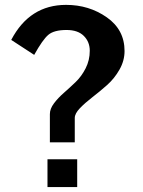

<svg xmlns="http://www.w3.org/2000/svg" viewBox="-20 -756 579 776"><path d="M483.4 -549.8Q483.4 -510.7 462.9 -474.6Q442.4 -438.5 412.6 -412.1Q382.8 -385.7 353 -362.8Q323.2 -339.8 302.7 -318.4Q282.2 -296.9 282.2 -279.3V-180.7H181.6V-294.9Q181.6 -316.4 198.2 -338.4Q214.8 -360.4 238.3 -380.9Q261.7 -401.4 285.6 -424.3Q309.6 -447.3 326.2 -480Q342.8 -512.7 342.8 -550.8Q342.8 -586.9 318.8 -610.8Q294.9 -634.8 249 -634.8Q198.2 -634.8 175.3 -615.2Q152.3 -595.7 118.2 -534.2L25.4 -594.7Q99.6 -736.3 247.1 -736.3Q339.8 -736.3 411.6 -686Q483.4 -635.7 483.4 -549.8ZM292 0H171.9V-112.3H292Z"/></svg>

Font: FreeUniversal
Style: Bold
Weight: 700
Version: Version 1.001